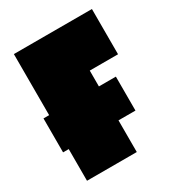

<svg xmlns="http://www.w3.org/2000/svg" viewBox="-141 -647 672 735"><g transform="rotate(-30 195.0 -280.0)"><path d="M5 -140V-290H325V-140ZM30 0V-560H375V-360H250V0Z"/></g></svg>

Font: Tektur Condensed Black
Style: Regular
Weight: 900
Width: 3
Designer: Adam Jagosz
Foundry: Adam Jagosz
Version: Version 1.005;gftools[0.9.30]